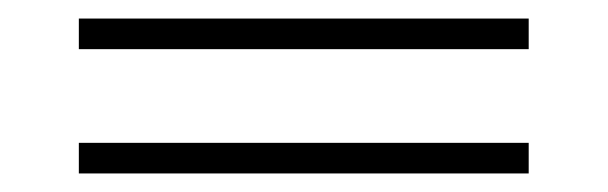

<svg xmlns="http://www.w3.org/2000/svg" viewBox="-20 -356 655 207"><path d="M65 -303V-336H550V-303ZM65 -169V-202H550V-169Z"/></svg>

Font: Renner
Style: Thin
Weight: 200
Version: Version 003.000 ; ttfautohint (v0.97) -l 8 -r 50 -G 200 -x 1